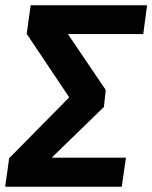

<svg xmlns="http://www.w3.org/2000/svg" viewBox="-31 -712 581 732"><path d="M529.8 -691.9 515.1 -582H228L372.1 -369.1L365.2 -304.2L166 -110.8H449.2L433.1 0H-11.2L3.9 -108.9L232.9 -340.8L70.8 -583L85.9 -691.9Z"/></svg>

Font: FiraGO SemiBold
Style: Italic
Weight: 600
Italic angle: -8°
Designer: bBox Type GmbH
Foundry: bBox Type GmbH
Version: Version 1.001;PS 001.001;hotconv 1.0.88;makeotf.lib2.5.64775